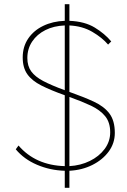

<svg xmlns="http://www.w3.org/2000/svg" viewBox="-20 -802 606 913"><path d="M288 91V10Q218 8 156 -18.5Q94 -45 55 -92L68 -110Q149 -16 288 -12V-349Q221 -373 176.5 -395.5Q132 -418 110 -449Q88 -480 88 -529Q88 -580 114 -618.5Q140 -657 185.5 -679Q231 -701 288 -703V-782H310V-703Q383 -700 430.5 -671Q478 -642 509 -605L494 -590Q466 -623 419 -650.5Q372 -678 310 -681V-365Q378 -341 426.5 -318.5Q475 -296 500.5 -262Q526 -228 526 -170Q526 -121 497 -81.5Q468 -42 419 -17.5Q370 7 310 10V91ZM110 -526Q110 -488 128.5 -462.5Q147 -437 186 -416.5Q225 -396 288 -373V-681Q236 -679 196 -659Q156 -639 133 -604.5Q110 -570 110 -526ZM504 -173Q504 -220 480 -249.5Q456 -279 412.5 -299.5Q369 -320 310 -341V-12Q363 -15 407 -36.5Q451 -58 477.5 -93.5Q504 -129 504 -173Z"/></svg>

Font: Lexend Thin
Style: Regular
Weight: 100
Designer: Bonnie Shaver-Troup, Thomas Jockin
Foundry: Lexend
Version: Version 1.007; ttfautohint (v1.8.3)